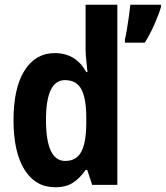

<svg xmlns="http://www.w3.org/2000/svg" viewBox="-20 -780 699 810"><path d="M213 10Q130 10 83.5 -64Q37 -138 37 -273Q37 -409 83.5 -482.5Q130 -556 211 -556Q300 -556 344 -476H349Q347 -502 344 -526Q341 -550 341 -574V-760H475V0H369L348 -63H341Q317 -28 287.5 -9Q258 10 213 10ZM255 -101Q302 -101 322.5 -139Q343 -177 344 -256V-283Q344 -364 323.5 -403Q303 -442 254 -442Q174 -442 174 -274Q174 -101 255 -101ZM659 -750Q648 -714 630 -674Q612 -634 591 -600H507V-613Q511 -629 515.5 -656.5Q520 -684 524 -712.5Q528 -741 530 -760H659Z"/></svg>

Font: Noto Sans Gurmukhi Condensed
Style: Bold
Weight: 700
Width: 3
Designer: Jelle Bosma - Monotype Design Team
Foundry: Monotype Imaging Inc.
Version: Version 2.004; ttfautohint (v1.8.4.7-5d5b)